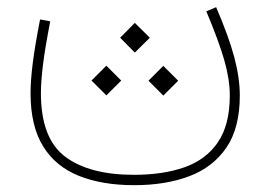

<svg xmlns="http://www.w3.org/2000/svg" viewBox="-20 -303 764 543"><path d="M403.8 -196.3 361.3 -154.3 319.8 -196.3 361.3 -238.3ZM322.8 -75.2 280.8 -33.2 238.8 -75.2 280.8 -117.2ZM483.9 -74.7 441.9 -32.7 399.9 -74.7 441.9 -116.7ZM563.5 -271 591.3 -282.7Q627.4 -198.7 642.8 -140.4Q658.2 -82 658.2 -32.7Q658.2 58.6 620.4 114.3Q582.5 169.9 515.4 195.3Q448.2 220.7 359.4 220.7Q269 220.7 203.1 194.3Q137.2 168 101.8 110.6Q66.4 53.2 66.4 -39.6Q66.4 -74.7 72.5 -123.5Q78.6 -172.4 93.3 -248L122.1 -242.7Q107.4 -167.5 101.6 -120.1Q95.7 -72.8 95.7 -39.6Q95.7 88.4 164.1 139.9Q232.4 191.4 358.9 191.4Q441.4 191.4 502.2 169.9Q563 148.4 596.4 99.1Q629.9 49.8 629.9 -33.2Q629.9 -78.1 614.3 -132.8Q598.6 -187.5 563.5 -271Z"/></svg>

Font: Estedad-FD Thin
Style: Regular
Weight: 100
Designer: Amin Abedi
Version: Version 7.3